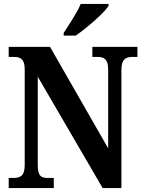

<svg xmlns="http://www.w3.org/2000/svg" viewBox="-20 -951 728 971"><path d="M302 -784V-771H363C420 -810 507 -886 529 -921V-931H388C370 -886 329 -827 302 -784ZM24 0H252V-51H223C189 -51 171 -59 171 -117V-563L499 0H594V-597C594 -650 615 -663 647 -663H675V-714H447V-663H475C505 -663 527 -652 527 -601V-201L233 -714H24V-663H52C80 -663 105 -655 105 -601V-117C105 -59 81 -51 46 -51H24Z"/></svg>

Font: Noto Serif Devanagari Condensed
Style: Bold
Weight: 700
Width: 3
Designer: Universal Thirst, Indian Type Foundry and the Monotype Design Team
Foundry: Monotype Imaging Inc.
Version: Version 2.004